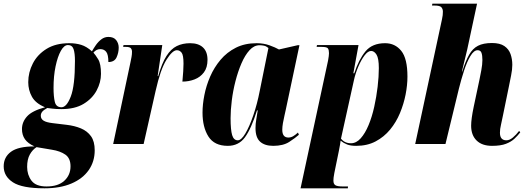

<svg xmlns="http://www.w3.org/2000/svg" viewBox="-100 -780 2857 1040"><path d="M141 240Q20 240 -30 207.5Q-80 175 -80 121Q-80 71 -40.5 42Q-1 13 87 13Q51 -3 35 -26Q19 -49 19 -81Q19 -119 46.5 -149.5Q74 -180 144 -199Q93 -220 73 -256Q53 -292 53 -335Q53 -388 78 -436.5Q103 -485 152.5 -515.5Q202 -546 275 -546Q311 -546 340 -537Q369 -528 398 -502Q407 -518 419.5 -536Q432 -554 449 -567Q466 -580 487 -580Q516 -580 529.5 -562.5Q543 -545 543 -522Q543 -495 531.5 -469.5Q520 -444 487 -444Q487 -484 475.5 -499Q464 -514 443 -514Q422 -514 406 -495Q417 -483 432 -458.5Q447 -434 447 -380Q447 -334 423.5 -290Q400 -246 353 -217.5Q306 -189 233 -189Q205 -189 184.5 -191.5Q164 -194 156 -195Q136 -184 128.5 -174.5Q121 -165 121 -153Q121 -136 136 -126.5Q151 -117 185 -113L260 -104Q304 -99 338.5 -84.5Q373 -70 393 -42Q413 -14 413 34Q413 95 380.5 141.5Q348 188 287 214Q226 240 141 240ZM233 -199Q261 -199 283.5 -257.5Q306 -316 306 -450Q306 -492 298.5 -514Q291 -536 268 -536Q247 -536 229.5 -504.5Q212 -473 201 -420.5Q190 -368 190 -304Q190 -257 197 -228Q204 -199 233 -199ZM152 230Q215 230 248.5 199Q282 168 282 121Q282 77 254 57.5Q226 38 181 31L98 17Q76 31 61.5 57Q47 83 47 124Q47 167 70.5 198.5Q94 230 152 230Z M607 -444Q610 -459 612.5 -472Q615 -485 615 -500Q615 -511 609 -518.5Q603 -526 582 -526H567L569 -536H779L754 -368H757Q777 -438 801.5 -476.5Q826 -515 857.5 -530.5Q889 -546 930 -546Q975 -546 999.5 -523Q1024 -500 1024 -456Q1024 -414 1004.5 -388Q985 -362 954 -350Q923 -338 888 -338Q894 -401 894 -435Q894 -482 883.5 -495Q873 -508 858 -508Q834 -508 801.5 -456Q769 -404 743 -288L678 0H513Z M1134 10Q1061 10 1029 -40.5Q997 -91 997 -170Q997 -214 1007 -265Q1017 -316 1038.5 -365.5Q1060 -415 1094.5 -456Q1129 -497 1177.5 -521.5Q1226 -546 1290 -546Q1328 -546 1360 -534.5Q1392 -523 1411 -512L1512 -535H1522L1448 -186Q1446 -175 1441 -154.5Q1436 -134 1432.5 -113Q1429 -92 1429 -77Q1429 -35 1462 -35Q1476 -35 1488.5 -42.5Q1501 -50 1514 -62L1519 -50Q1500 -33 1467 -11.5Q1434 10 1380 10Q1334 10 1309 -12.5Q1284 -35 1284 -86Q1284 -110 1288 -132Q1292 -154 1296 -182H1292Q1261 -83 1227 -36.5Q1193 10 1134 10ZM1188 -20Q1207 -20 1229 -57Q1251 -94 1272 -155Q1293 -216 1307 -288L1354 -520Q1342 -530 1330 -532.5Q1318 -535 1306 -535Q1276 -535 1251.5 -508Q1227 -481 1208 -437Q1189 -393 1175.5 -340.5Q1162 -288 1155.5 -235.5Q1149 -183 1149 -140Q1149 -76 1157.5 -48Q1166 -20 1188 -20Z M1677 -452Q1682 -479 1682 -492Q1682 -509 1676.5 -517.5Q1671 -526 1642 -526H1615L1617 -536H1842L1814 -383H1819Q1843 -457 1879.5 -501.5Q1916 -546 1986 -546Q2040 -546 2073.5 -504.5Q2107 -463 2107 -365Q2107 -319 2097 -268Q2087 -217 2066.5 -167.5Q2046 -118 2013 -78Q1980 -38 1934.5 -14Q1889 10 1829 10Q1799 10 1780 2.5Q1761 -5 1745 -18Q1744 -7 1741.5 5.5Q1739 18 1736 35L1711 157Q1708 173 1707 181.5Q1706 190 1706 198Q1706 217 1717 223.5Q1728 230 1756 230H1785L1784 240H1528ZM1801 -4Q1830 -4 1854 -31Q1878 -58 1896.5 -102.5Q1915 -147 1927 -201Q1939 -255 1945.5 -310Q1952 -365 1952 -411Q1952 -464 1939.5 -484Q1927 -504 1910 -504Q1893 -504 1874.5 -479.5Q1856 -455 1840.5 -418.5Q1825 -382 1817 -345L1747 -29Q1767 -4 1801 -4Z M2565 10Q2511 10 2481.5 -19Q2452 -48 2452 -99Q2452 -135 2466 -202L2497 -348Q2501 -367 2507 -399Q2513 -431 2513 -455Q2513 -480 2508 -494Q2503 -508 2487 -508Q2467 -508 2448 -476.5Q2429 -445 2413.5 -397Q2398 -349 2386 -301L2313 0H2149L2294 -675Q2297 -689 2298 -698Q2299 -707 2299 -717Q2299 -731 2291 -740.5Q2283 -750 2254 -750H2240L2242 -760H2484L2431 -513Q2429 -504 2423 -479.5Q2417 -455 2411 -430Q2405 -405 2402 -393H2404Q2422 -450 2441 -483.5Q2460 -517 2489 -532Q2518 -547 2565 -547Q2608 -547 2632 -530.5Q2656 -514 2665.5 -487Q2675 -460 2675 -429Q2675 -403 2668.5 -371.5Q2662 -340 2657 -314L2624 -153Q2619 -126 2613.5 -103.5Q2608 -81 2608 -61Q2608 -20 2643 -20Q2660 -20 2678 -35Q2696 -50 2712 -71L2718 -63Q2704 -45 2686.5 -28.5Q2669 -12 2640.5 -1Q2612 10 2565 10Z"/></svg>

Font: Noto Serif Display ExtraCondensed Black
Style: Italic
Weight: 900
Width: 2
Italic angle: -12°
Designer: Monotype Design Team
Foundry: Monotype Imaging Inc.
Version: Version 2.009